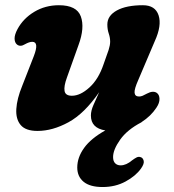

<svg xmlns="http://www.w3.org/2000/svg" viewBox="-20 -500 682 753"><path d="M594.5 -136Q605 -129 605.5 -112.5Q606 -96 593 -77Q571.5 -44.5 535 -21V-20.5Q479 8.5 451.2 47.8Q423.5 87 423.5 116Q423.5 132.5 431.8 140.5Q440 148.5 453 148.5Q475 148.5 498.5 128.5Q508.5 121 516.2 117.2Q524 113.5 532 116.5Q540.5 119 543.5 130.5Q546.5 142 533 161Q512.5 190 472.5 211.8Q432.5 233.5 382.5 233.5Q333 233.5 308 213Q283 192.5 283 157Q283 117.5 309.8 80.2Q336.5 43 393 11.5Q336.5 2.5 336.5 -47Q336.5 -65.5 346.5 -88.2Q356.5 -111 369 -138.5Q311 -54.5 248.5 -20.5Q186 13.5 127 13.5Q80.5 13.5 61 -9.8Q41.5 -33 44 -73Q46.5 -113 67 -163L112.5 -279.5Q134.5 -336 106.5 -336Q95 -336 78 -326.5Q59.5 -315 46.5 -325.5Q37.5 -333 37.2 -348.5Q37 -364 48.5 -385.5Q71 -427.5 114.2 -453.5Q157.5 -479.5 211 -479.5Q281 -479.5 297 -435.5Q313 -391.5 288 -323.5L242.5 -196Q230 -162 233.2 -143.2Q236.5 -124.5 262 -124.5Q295 -124.5 330.8 -157Q366.5 -189.5 386 -247.5Q400 -285.5 406 -304.2Q412 -323 412 -336.5Q412 -352.5 406.5 -368.5Q401 -384.5 401 -404Q401 -438.5 438.2 -459Q475.5 -479.5 540.5 -479.5Q589 -479.5 602 -439.8Q615 -400 587 -338.5L523 -188Q506 -150 507.8 -135.8Q509.5 -121.5 525.5 -121.5Q532.5 -121.5 539.5 -124.5Q546.5 -127.5 556.5 -133Q580 -145.5 594.5 -136Z"/></svg>

Font: Fraunces 9pt SuperSoft
Style: Bold Italic
Weight: 700
Italic angle: -16°
Version: Version 1.000;[b76b70a41]